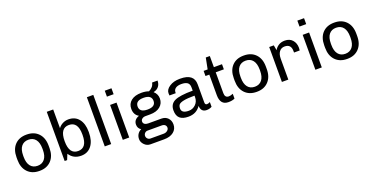

<svg xmlns="http://www.w3.org/2000/svg" viewBox="-28 -1587 5134 2641"><g transform="rotate(-20 2539.0 -266.0)"><path d="M285 10Q178 10 115 -56.5Q52 -123 52 -237V-274Q52 -389 114.5 -455Q177 -521 284 -521H289Q396 -521 459 -455Q522 -389 522 -274V-237Q522 -123 459 -56.5Q396 10 290 10ZM287 -65Q353 -65 390.5 -111.5Q428 -158 428 -246V-265Q428 -352 391.5 -399Q355 -446 287 -446Q220 -446 183 -400Q146 -354 146 -265V-246Q146 -159 182.5 -112Q219 -65 287 -65Z M899 -521Q997 -521 1051 -452.5Q1105 -384 1105 -267V-256Q1105 -132 1049.5 -61Q994 10 898 10Q784 10 726 -81L693 0H657V-720H751V-446Q774 -479 813.5 -500Q853 -521 899 -521ZM880 -446Q750 -446 750 -258V-253Q750 -65 880 -65Q1011 -65 1011 -253V-262Q1011 -446 880 -446Z M1244 -720H1338V0H1244Z M1604 -720V-633H1506V-720ZM1508 -511H1602V0H1508Z M1969 -521Q2030 -521 2075 -504Q2145 -538 2156 -603H2236Q2236 -552 2209 -517.5Q2182 -483 2134 -473L2132 -470Q2182 -426 2182 -360Q2182 -288 2128 -244Q2074 -200 1981 -200H1913Q1883 -200 1863 -184.5Q1843 -169 1843 -145Q1843 -121 1862 -107Q1881 -93 1913 -93H2106Q2165 -93 2200.5 -56Q2236 -19 2236 38Q2236 106 2184.5 147Q2133 188 2046 188H1845Q1794 188 1757.5 150.5Q1721 113 1721 68Q1721 26 1741.5 -5Q1762 -36 1796 -51Q1750 -79 1750 -134Q1750 -207 1830 -235Q1763 -272 1763 -360Q1763 -434 1817.5 -477.5Q1872 -521 1969 -521ZM1972 -446Q1856 -446 1856 -360Q1856 -275 1972 -275Q2089 -275 2089 -360Q2089 -446 1972 -446ZM2078 -3H1872Q1848 -3 1831 14Q1814 31 1814 55Q1814 79 1831 96Q1848 113 1872 113H2065Q2097 113 2120 94.5Q2143 76 2143 52Q2143 27 2126 12Q2109 -3 2078 -3Z M2537 -521Q2737 -521 2737 -365V-100Q2737 -65 2765 -65Q2788 -65 2811 -79V-10Q2777 10 2734 10Q2652 10 2647 -82Q2585 10 2468 10Q2384 10 2342.5 -26.5Q2301 -63 2301 -142Q2301 -233 2376 -270Q2451 -307 2643 -307V-354Q2643 -405 2613 -425.5Q2583 -446 2526 -446Q2472 -446 2442 -425Q2412 -404 2412 -366V-354H2320Q2318 -368 2318 -387Q2318 -441 2379 -481Q2440 -521 2528 -521ZM2643 -234Q2538 -234 2483 -222.5Q2428 -211 2411.5 -191Q2395 -171 2395 -134Q2395 -65 2500 -65Q2558 -65 2600.5 -106.5Q2643 -148 2643 -214Z M2968 -674H3027V-511H3146V-436H3027V-131Q3027 -63 3084 -63Q3110 -63 3146 -78V-8Q3110 10 3053 10Q2933 10 2933 -136V-436H2877V-511H2936Z M3465 10Q3358 10 3295 -56.5Q3232 -123 3232 -237V-274Q3232 -389 3294.5 -455Q3357 -521 3464 -521H3469Q3576 -521 3639 -455Q3702 -389 3702 -274V-237Q3702 -123 3639 -56.5Q3576 10 3470 10ZM3467 -65Q3533 -65 3570.5 -111.5Q3608 -158 3608 -246V-265Q3608 -352 3571.5 -399Q3535 -446 3467 -446Q3400 -446 3363 -400Q3326 -354 3326 -265V-246Q3326 -159 3362.5 -112Q3399 -65 3467 -65Z M4067 -521Q4138 -521 4178 -475.5Q4218 -430 4218 -361Q4218 -342 4215 -323H4132V-345Q4132 -446 4038 -446Q3987 -446 3959 -408Q3931 -370 3931 -305V0H3837V-511H3904L3918 -435Q3936 -471 3974 -496Q4012 -521 4067 -521Z M4423 -720V-633H4325V-720ZM4327 -511H4421V0H4327Z M4789 10Q4682 10 4619 -56.5Q4556 -123 4556 -237V-274Q4556 -389 4618.5 -455Q4681 -521 4788 -521H4793Q4900 -521 4963 -455Q5026 -389 5026 -274V-237Q5026 -123 4963 -56.5Q4900 10 4794 10ZM4791 -65Q4857 -65 4894.5 -111.5Q4932 -158 4932 -246V-265Q4932 -352 4895.5 -399Q4859 -446 4791 -446Q4724 -446 4687 -400Q4650 -354 4650 -265V-246Q4650 -159 4686.5 -112Q4723 -65 4791 -65Z"/></g></svg>

Font: Chivo
Style: Regular
Weight: 400
Designer: Hector Gatti
Foundry: Omnibus-Type
Version: Version 1.007;PS 001.007;hotconv 1.0.88;makeotf.lib2.5.64775